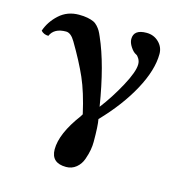

<svg xmlns="http://www.w3.org/2000/svg" viewBox="-102 -538 832 870"><g transform="rotate(15 314.0 -103.0)"><path d="M561 -366.2Q561 -291 510 -196.5Q459 -102.1 370.1 -9.8Q376 19 376 96.2Q376 113.3 372.6 133.5Q369.1 153.8 360.1 179.4Q351.1 205.1 331.1 221.4Q311 237.8 284.2 237.8Q214.4 237.8 213.9 173.8Q213.9 99.6 289.1 -1L295.9 -12.2Q273.9 -110.4 245.4 -175.3Q216.8 -240.2 168.9 -320.8Q148.9 -355 126 -355Q70.3 -355 53.2 -315.4Q43 -315.4 34.2 -318.8Q25.4 -322.3 18.1 -330.1Q33.2 -375 71 -409.4Q108.9 -443.8 163.1 -443.8Q186.5 -443.8 203.6 -440.4Q220.7 -437 231.9 -431.9Q243.2 -426.8 252.2 -416.7Q261.2 -406.7 266.6 -397.5Q272 -388.2 278.8 -372.1Q330.1 -256.3 360.8 -64.9Q404.8 -122.1 442.4 -191.7Q480 -261.2 480 -295.9Q480 -310.1 472.9 -322Q465.8 -334 459 -336.9Q445.8 -342.8 432.9 -362.3Q419.9 -381.8 419.9 -398.9Q419.9 -443.8 480 -443.8Q514.2 -443.8 537.6 -421.1Q561 -398.4 561 -366.2Z"/></g></svg>

Font: Linux Libertine
Style: Bold
Weight: 700
Designer: Philipp H. Poll
Foundry: Philipp H. Poll
Version: Version 5.0.3